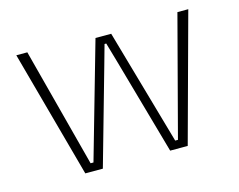

<svg xmlns="http://www.w3.org/2000/svg" viewBox="-75 -597 881 708"><g transform="rotate(-15 365.5 -243.0)"><path d="M170 0 37 -486.5H79L198.5 -31H209.5L335.5 -472.5H395.5L521.5 -31H532L652 -486.5H693.5L561 0H494L390 -368L368.5 -442.5H362L341 -367.5L237 0Z"/></g></svg>

Font: Anek Latin Medium ExtraLight
Style: Regular
Weight: 250
Version: Version 1.003